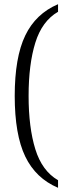

<svg xmlns="http://www.w3.org/2000/svg" viewBox="-20 -772 323 913"><path d="M50 -316Q50 -499 100 -603Q150 -707 256 -752V-716Q180 -672 148 -569Q116 -466 116 -316Q116 -166 148 -62.5Q180 41 256 85V121Q150 76 100 -28Q50 -132 50 -316Z"/></svg>

Font: Noto Serif NarrowLight
Style: Regular
Weight: 300
Width: 4
Designer: Monotype Design Team
Foundry: Monotype Imaging Inc.
Version: Version 1.001